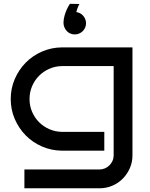

<svg xmlns="http://www.w3.org/2000/svg" viewBox="-20 -802 797 1022"><path d="M685.1 24.9Q685.1 61.5 671.1 93.3Q657.2 125 633.5 148.9Q609.9 172.9 577.9 186.5Q545.9 200.2 509.8 200.2H109.9V100.1H509.8Q524.9 100.1 538.6 94.2Q552.2 88.4 562.5 78.1Q572.8 67.9 578.9 54.2Q585 40.5 585 24.9V-450.2H310.1Q273.9 -449.7 242.4 -435.8Q210.9 -421.9 187.5 -398.2Q164.1 -374.5 150.6 -342.8Q137.2 -311 137.2 -274.9Q137.2 -238.8 150.6 -207.3Q164.1 -175.8 187.5 -152.1Q210.9 -128.4 242.4 -114.5Q273.9 -100.6 310.1 -100.1H535.2V0H310.1Q253.4 -0.5 203.6 -22.2Q153.8 -43.9 116.9 -81.3Q80.1 -118.7 58.6 -168.5Q37.1 -218.3 37.1 -274.9Q37.1 -331.5 58.6 -381.3Q80.1 -431.2 116.9 -468.5Q153.8 -505.9 203.6 -527.6Q253.4 -549.3 310.1 -549.8H685.1ZM317.9 -681.6Q318.4 -701.2 323.7 -719.2Q329.1 -737.3 335.4 -751.5Q342.8 -767.6 352.1 -781.7L402.8 -780.8Q399.9 -775.9 397 -769.5Q394.5 -764.2 391.6 -755.9Q388.7 -747.6 386.2 -737.8Q397 -736.3 406.5 -731.2Q416 -726.1 422.9 -718Q429.7 -710 433.8 -700Q438 -689.9 438 -678.7Q438 -666 433.3 -655.3Q428.7 -644.5 420.4 -636.2Q412.1 -627.9 401.1 -623.3Q390.1 -618.7 377.9 -618.7Q365.7 -618.7 354.7 -623.3Q343.8 -627.9 335.7 -636.5Q327.6 -645 322.8 -656.5Q317.9 -668 317.9 -681.6Z"/></svg>

Font: Bruno Ace
Style: Regular
Weight: 400
Designer: Astigmatic (AOETI)
Foundry: Astigmatic (AOETI)
Version: Version 1.000